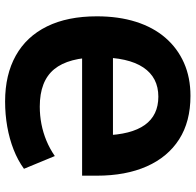

<svg xmlns="http://www.w3.org/2000/svg" viewBox="-27 -729 767 753"><g transform="rotate(-90 356.5 -352.5)"><path d="M357 11Q256 11 186.5 -33.5Q117 -78 80.5 -160.5Q44 -243 44 -356V-414H534V-293H175L202 -328Q205 -221 243 -168Q281 -115 354 -115Q429 -115 468.5 -174Q508 -233 508 -349Q508 -467 461.5 -523.5Q415 -580 315 -580Q280 -580 246.5 -573.5Q213 -567 181.5 -554Q150 -541 121 -521L71 -642Q104 -666 146 -682.5Q188 -699 236 -707.5Q284 -716 335 -716Q440 -716 515 -674Q590 -632 629.5 -551.5Q669 -471 669 -356Q669 -271 647.5 -203Q626 -135 585 -87.5Q544 -40 486.5 -14.5Q429 11 357 11Z"/></g></svg>

Font: Nunito Sans 12pt ExtraLight
Style: Weight 830 Width 84 Optical size 12.0 YTLC 445
Weight: 830
Width: 4
Designer: Vernon Adams
Foundry: Vernon Adams
Version: Version 3.101;gftools[0.9.27]